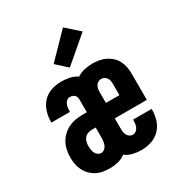

<svg xmlns="http://www.w3.org/2000/svg" viewBox="-183 -901 966 1034"><g transform="rotate(-30 300.0 -384.0)"><path d="M201 8Q180 8 159 4.5Q138 1 119.5 -8.5Q101 -18 86 -33Q71 -48 61.5 -66.5Q52 -85 48 -105.5Q44 -126 44 -147Q44 -171 48.5 -194Q53 -217 64 -237Q75 -257 92 -273Q109 -289 130 -299Q151 -309 174 -312.5Q197 -316 220 -316H243V-395Q243 -403 240.5 -410.5Q238 -418 232.5 -423Q227 -428 219.5 -430.5Q212 -433 204 -433Q193 -433 184.5 -425.5Q176 -418 172 -408Q168 -398 166.5 -387.5Q165 -377 165 -366V-363H50V-371Q50 -402 60 -432.5Q70 -463 91.5 -485.5Q113 -508 143 -518Q173 -528 204 -528Q230 -528 255.5 -523Q281 -518 303 -503Q324 -517 349 -522.5Q374 -528 399 -528Q420 -528 440.5 -524.5Q461 -521 479.5 -512Q498 -503 513.5 -489Q529 -475 538.5 -456.5Q548 -438 552 -417.5Q556 -397 556 -377V-212H357V-143Q357 -133 359 -123.5Q361 -114 366 -105.5Q371 -97 379.5 -92Q388 -87 398 -87Q409 -87 418 -94Q427 -101 431.5 -111Q436 -121 437.5 -132Q439 -143 439 -154V-157H554V-149Q554 -118 544 -87.5Q534 -57 512 -34.5Q490 -12 459.5 -2Q429 8 398 8Q372 8 345.5 2Q319 -4 298 -20Q277 -4 251.5 2Q226 8 201 8ZM441 -308V-377Q441 -387 439.5 -396.5Q438 -406 432.5 -414.5Q427 -423 418 -428Q409 -433 399 -433Q389 -433 380 -428Q371 -423 366 -414.5Q361 -406 359 -396.5Q357 -387 357 -377V-308ZM201 -87Q212 -87 221.5 -94.5Q231 -102 235.5 -113Q240 -124 241.5 -135.5Q243 -147 243 -158V-221H220Q207 -221 194.5 -216.5Q182 -212 173.5 -202Q165 -192 162 -179Q159 -166 159 -153Q159 -142 160.5 -131.5Q162 -121 166.5 -111Q171 -101 180.5 -94Q190 -87 201 -87ZM284 -570 218 -630 360 -776 441 -704Z"/></g></svg>

Font: Iosevka Extrabold Extended
Style: Regular
Weight: 800
Width: 7
Monospace: yes
Designer: Belleve Invis
Foundry: Belleve Invis
Version: Version 32.5.0; ttfautohint (v1.8.4)